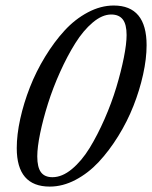

<svg xmlns="http://www.w3.org/2000/svg" viewBox="-20 -671 554 699"><path d="M161.1 8.3Q41 8.3 41 -131.8Q41 -180.7 53.7 -238.3Q66.4 -295.9 88.9 -353.3Q111.3 -410.6 144.3 -464.6Q177.2 -518.6 215.1 -559.8Q252.9 -601.1 299.8 -626Q346.7 -650.9 394 -650.9Q513.7 -650.9 513.7 -506.3Q513.7 -457.5 501 -399.9Q488.3 -342.3 465.8 -285.4Q443.4 -228.5 410.4 -175.3Q377.4 -122.1 339.4 -81.3Q301.3 -40.5 254.9 -16.1Q208.5 8.3 161.1 8.3ZM170.9 -25.9Q206.1 -25.9 241.7 -55.4Q277.3 -85 306.2 -132.1Q335 -179.2 360.6 -237.5Q386.2 -295.9 403.6 -353.5Q420.9 -411.1 430.9 -461.4Q440.9 -511.7 440.9 -543.5Q440.9 -582.5 427 -600.3Q413.1 -618.2 384.8 -618.2Q352.1 -618.2 317.6 -589.1Q283.2 -560.1 254.2 -513.7Q225.1 -467.3 199 -409.4Q172.9 -351.6 154.8 -294.2Q136.7 -236.8 126.2 -185.8Q115.7 -134.8 115.7 -101.6Q115.7 -62 129.2 -43.9Q142.6 -25.9 170.9 -25.9Z"/></svg>

Font: Elstob 14pt
Style: Italic
Weight: 400
Italic angle: -20°
Designer: Peter S. Baker
Version: Version 1.015